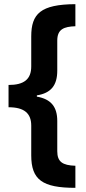

<svg xmlns="http://www.w3.org/2000/svg" viewBox="-20 -739 414 922"><path d="M342 163V57C280 55 255 38 255 -13V-158C255 -225 226 -263 157 -275V-281C225 -292 255 -329 255 -400V-544C255 -599 287 -611 342 -613V-719C175 -718 130 -673 130 -564V-420C130 -358 95 -331 21 -331V-224C96 -224 130 -195 130 -136V7C130 124 183 163 342 163Z"/></svg>

Font: Noto Sans Armenian Condensed
Style: Regular
Weight: 400
Width: 3
Designer: Monotype Design Team
Foundry: Monotype Imaging Inc.
Version: Version 2.008